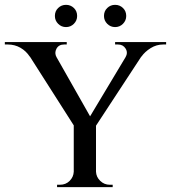

<svg xmlns="http://www.w3.org/2000/svg" viewBox="-34 -774 707 794"><path d="M165 -599 351 -271 279 -243 52 -599ZM363 -263V0H271V-262ZM522 -599H589L355 -242L314 -252ZM485 -537Q496 -556 485.5 -573Q475 -590 454 -590Q454 -590 448 -590Q442 -590 442 -590V-600H653V-590H641Q613 -590 589 -575Q565 -560 551 -540ZM200 -537 89 -540Q74 -563 50.5 -576.5Q27 -590 -2 -590H-14V-600H242V-590Q242 -590 236.5 -590Q231 -590 231 -590Q209 -590 199.5 -572.5Q190 -555 200 -537ZM274 -64V0H202V-10Q203 -10 208.5 -10Q214 -10 214 -10Q238 -10 254 -26Q270 -42 271 -64ZM360 -64H363Q364 -42 380.5 -26Q397 -10 420 -10Q420 -10 426 -10Q432 -10 432 -10V0H360ZM239 -662Q220 -662 206.5 -675.5Q193 -689 193 -708Q193 -728 206.5 -741Q220 -754 239 -754Q258 -754 271.5 -741Q285 -728 285 -708Q285 -689 271.5 -675.5Q258 -662 239 -662ZM442 -662Q423 -662 409.5 -675.5Q396 -689 396 -708Q396 -728 409.5 -741Q423 -754 442 -754Q461 -754 474.5 -741Q488 -728 488 -708Q488 -689 474.5 -675.5Q461 -662 442 -662Z"/></svg>

Font: Cinzel Medium
Style: Regular
Weight: 500
Designer: Natanael Gama
Version: Version 2.000